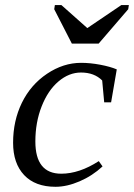

<svg xmlns="http://www.w3.org/2000/svg" viewBox="-20 -715 520 745"><path d="M377.9 -69.3Q338.4 -32.7 289.1 -11.5Q239.7 9.8 195.3 9.8Q116.7 9.8 73.7 -35.6Q30.8 -81.1 30.8 -161.1Q30.8 -246.1 64.9 -316.2Q99.1 -386.2 162.4 -428.7Q225.6 -471.2 294.9 -471.2Q329.6 -471.2 368.7 -463.9Q407.7 -456.5 433.1 -445.8L411.1 -317.9H384.3L376.5 -402.8Q345.7 -433.6 294.4 -433.6Q247.6 -433.6 206.8 -398.9Q166 -364.3 141.6 -302.2Q117.2 -240.2 117.2 -166Q117.2 -41 217.8 -41Q287.6 -41 363.3 -89.8ZM218.3 -695.3 318.8 -606 450.7 -695.3H480L477.5 -679.2L362.8 -545.9H258.8L190.4 -679.2L192.9 -695.3Z"/></svg>

Font: Liberation Serif
Style: Italic
Weight: 400
Italic angle: -16.333°
Designer: Steve Matteson
Foundry: Ascender Corporation
Version: Version 2.1.5